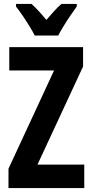

<svg xmlns="http://www.w3.org/2000/svg" viewBox="-20 -953 468 973"><path d="M407 0H23V-98L254 -596H27V-714H401V-616L170 -119H407ZM156 -773Q146 -793 129.5 -820Q113 -847 94.5 -874Q76 -901 61 -920V-933H140Q174 -902 215 -852Q238 -879 255 -897.5Q272 -916 291 -933H369V-920Q355 -901 337 -874.5Q319 -848 302.5 -821Q286 -794 275 -773Z"/></svg>

Font: Noto Sans ExtraCondensed
Style: Bold
Weight: 700
Width: 2
Designer: Monotype Design Team
Foundry: Monotype Imaging Inc.
Version: Version 2.013; ttfautohint (v1.8.4.7-5d5b)